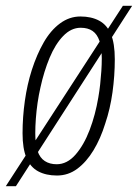

<svg xmlns="http://www.w3.org/2000/svg" viewBox="-52 -595 477 664"><path d="M145 12Q107 12 80 -2.5Q53 -17 39.5 -49Q26 -81 26 -134Q26 -190 34 -246.5Q42 -303 58 -353Q75 -406 99 -448Q123 -490 155.5 -514Q188 -538 226 -538Q264 -538 291 -523.5Q318 -509 331.5 -477Q345 -445 345 -390Q345 -333 337 -275.5Q329 -218 312 -168Q296 -116 271.5 -75.5Q247 -35 215.5 -11.5Q184 12 145 12ZM144 -27Q180 -27 209 -60Q238 -93 258 -145.5Q278 -198 288 -258Q292 -281 294.5 -304Q297 -327 298.5 -349.5Q300 -372 300 -392Q300 -430 292 -453.5Q284 -477 268 -488Q252 -499 227 -499Q194 -499 166.5 -470.5Q139 -442 119.5 -395Q100 -348 88 -293Q82 -267 78 -239.5Q74 -212 72 -185Q70 -158 70 -134Q70 -96 78 -72.5Q86 -49 103 -38Q120 -27 144 -27ZM-32 49 373 -575H405L3 49Z"/></svg>

Font: Archivo ExtraCondensed Thin
Style: Italic
Weight: 250
Width: 2
Italic angle: -10°
Designer: Hector Gatti
Foundry: Omnibus-Type
Version: Version 2.001